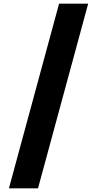

<svg xmlns="http://www.w3.org/2000/svg" viewBox="-20 -820 534 1056"><path d="M465 -800H305L29 216H189Z"/></svg>

Font: Noto Sans Sinhala Black
Style: Regular
Weight: 900
Designer: Jelle Bosma - Monotype Design Team
Foundry: Monotype Imaging Inc.
Version: Version 2.006